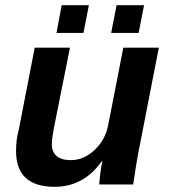

<svg xmlns="http://www.w3.org/2000/svg" viewBox="-20 -712 651 741"><path d="M114 -528H250L192 -238Q180 -178 180 -157Q180 -94 254 -94Q303 -94 345 -133Q388 -174 398 -232L456 -528H593L512 -113Q505 -75 494 0H363Q363 -8 367 -41Q371 -74 375 -90H373Q303 9 191 9Q42 9 42 -129Q42 -175 52 -209ZM515 -585H409L430 -692H536ZM302 -585H198L218 -692H323Z"/></svg>

Font: Libra Sans
Style: Bold Italic
Weight: 700
Italic angle: -12°
Foundry: Context Ltd
Version: Version 1.002